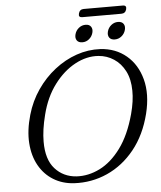

<svg xmlns="http://www.w3.org/2000/svg" viewBox="-62 -995 890 1062"><g transform="rotate(-5 383.0 -464.0)"><path d="M515 -713Q599.5 -708 658.8 -658.2Q718 -608.5 740.2 -525Q762.5 -441.5 736 -334.5Q707 -219 642.8 -139.2Q578.5 -59.5 491 -20.2Q403.5 19 305.5 13.5Q241.5 9.5 192 -21Q142.5 -51.5 112.8 -104.2Q83 -157 78 -228.2Q73 -299.5 97.5 -384.5Q119 -459.5 161.5 -521.2Q204 -583 260.8 -627.2Q317.5 -671.5 382.5 -694Q447.5 -716.5 515 -713ZM322.5 -23Q388.5 -19 452.8 -51Q517 -83 569.5 -154.2Q622 -225.5 653 -339Q663 -376 667.5 -408.2Q672 -440.5 671.5 -468.5Q671 -532 648 -577Q625 -622 586.5 -647.2Q548 -672.5 501.5 -676Q436 -681 371 -646Q306 -611 254.8 -542.8Q203.5 -474.5 179.5 -379Q168.5 -336 163.2 -299Q158 -262 158 -230.5Q157.5 -131 203.8 -79.5Q250 -28 322.5 -23ZM420 -759Q398.5 -759 389.2 -772.5Q380 -786 385.5 -806.5Q391 -827 407.5 -840.5Q424 -854 445.5 -854Q466 -854 475.2 -840.5Q484.5 -827 479 -806.5Q473.5 -786 457.2 -772.5Q441 -759 420 -759ZM600 -759Q578.5 -759 569.2 -772.5Q560 -786 565.5 -806.5Q571 -827 587.5 -840.5Q604 -854 625 -854Q646.5 -854 655.8 -840.5Q665 -827 659.5 -806.5Q654 -786 637.5 -772.5Q621 -759 600 -759ZM414.5 -919.5Q420.5 -942 443 -942H660Q682.5 -942 676.5 -919.5Q670.5 -897.5 648 -897.5H431Q408.5 -897.5 414.5 -919.5Z"/></g></svg>

Font: Fraunces 9pt S050 Light
Style: Italic
Weight: 300
Italic angle: -16°
Version: Version 1.000; ttfautohint (v1.8.3)